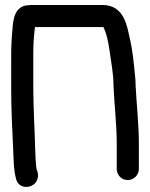

<svg xmlns="http://www.w3.org/2000/svg" viewBox="-20 -685 603 773"><path d="M120.8 -576H392C393.5 -576 393.7 -576 396.1 -575.9C409.2 -551.4 416.1 -514.5 420.3 -485.5C427 -438.2 437 -388.2 437 -339C437 -338.7 437 -338.2 437 -337.9C440.5 -261.3 450 -182.9 450 -106V-5C450 18 468 40 494 40C518.8 40 539 19.8 539 -5V-106C539 -187.1 529.6 -265.8 526 -340.6C526 -355.7 525 -371.5 522.8 -387.9C518.4 -434.7 513.6 -483.2 503.3 -527.8C491.6 -574.5 483.4 -665 392 -665H115C107.1 -665 100.3 -664.7 92.2 -663.9C36.1 -660.1 32.8 -600.2 30.1 -567.1C26.3 -524.4 25 -496.5 25 -453V-336C25 -248.3 28.9 -166.8 33 -85.2C35.1 -45.3 34.5 -0.8 44.8 35.5C55.8 79.3 110.4 73.9 126.7 45.4C141 20.5 126.8 -4 126.8 -4.4C123.8 -28.8 122.3 -59.3 121.5 -89.1C119.4 -172 114 -250.1 114 -336V-452.5C114 -498.8 114.7 -529 120.8 -576Z"/></svg>

Font: Just Breathe
Style: Bd
Weight: 400
Foundry: Cannot Into Space Fonts
Version: Version 0.72